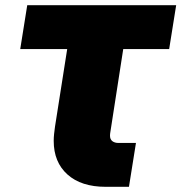

<svg xmlns="http://www.w3.org/2000/svg" viewBox="-20 -720 699 740"><path d="M387 0Q293 0 240 -47.5Q187 -95 187 -177Q187 -190 188.5 -204Q190 -218 192 -232L239 -531H58L85 -700H659L632 -531H455L408 -228Q407 -220 405.5 -212Q404 -204 404 -197Q404 -183 413 -176Q422 -169 437 -169H504L477 0Z"/></svg>

Font: MuseoModerno Thin Black
Style: Italic
Weight: 900
Italic angle: -9°
Version: Version 1.003